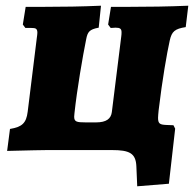

<svg xmlns="http://www.w3.org/2000/svg" viewBox="-20 -526 686 673"><path d="M575 -384C582 -416 593 -425 631 -431L640 -506C570 -503 500 -502 432 -502C411 -502 390 -502 369 -502L359 -440L368 -428C375 -428 381 -429 385 -429C401 -429 406 -425 406 -413C406 -409 406 -404 405 -398L372 -133C369 -110 353 -97 317 -97H280C249 -97 240 -99 240 -117C240 -121 241 -125 241 -129C250 -213 270 -329 282 -388C287 -414 293 -423 326 -429L334 -506C266 -503 200 -502 133 -502C112 -502 91 -502 70 -502L60 -440L69 -428H90C105 -428 111 -426 111 -411C111 -406 110 -401 109 -393L77 -134C72 -94 57 -81 15 -74L5 3C86 1 129 0 146 0H372C434 0 456 11 458 57L461 127L572 118L594 -75L588 -87L563 -88C541 -89 534 -92 534 -113C534 -119 535 -128 536 -139C549 -248 565 -339 575 -384Z"/></svg>

Font: Alegreya SC Black
Style: Italic
Weight: 900
Italic angle: -7°
Designer: Juan Pablo del Peral
Foundry: Huerta Tipografica
Version: Version 2.007;PS 002.007;hotconv 1.0.88;makeotf.lib2.5.64775